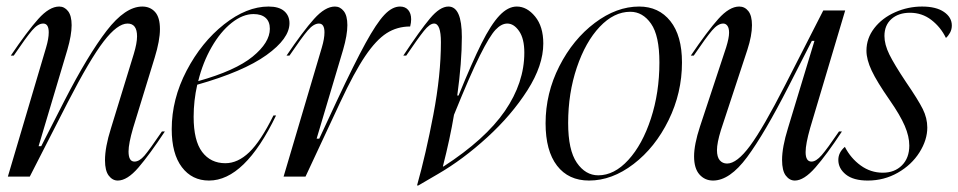

<svg xmlns="http://www.w3.org/2000/svg" viewBox="-20 -540 2930 587"><path d="M129 -441Q129 -468 112 -468Q96 -468 78 -447Q60 -426 22 -370H13Q63 -444 97 -482Q131 -520 161 -520Q177 -520 188 -506Q199 -492 199 -463Q199 -433 186 -388L98 -93H106L177 -232Q249 -372 306 -446Q363 -520 415 -520Q439 -520 454 -503.5Q469 -487 469 -451Q469 -416 453 -364L387 -149Q373 -101 373 -77Q373 -46 391 -46Q406 -46 421.5 -64Q437 -82 475 -138H484Q437 -67 403 -27.5Q369 12 340 12Q324 12 312.5 -3Q301 -18 301 -50Q301 -90 319 -147L389 -375Q399 -408 399 -429Q399 -468 370 -468Q339 -468 297 -413.5Q255 -359 187 -227L71 0H4L121 -395Q129 -422 129 -441Z M801 -520Q833 -520 849 -506Q865 -492 865 -469Q865 -422 794.5 -371.5Q724 -321 583 -281Q572 -232 572 -183Q572 -110 598 -75.5Q624 -41 669 -41Q707 -41 742 -74.5Q777 -108 816 -187H824Q728 12 619 12Q567 12 536 -29Q505 -70 505 -145Q505 -237 550.5 -324Q596 -411 665 -465.5Q734 -520 801 -520ZM805 -452Q805 -474 792 -485.5Q779 -497 755 -497Q722 -497 688 -470Q654 -443 627 -396Q600 -349 586 -292Q700 -324 752.5 -367Q805 -410 805 -452Z M972 -441Q972 -468 955 -468Q939 -468 921 -447Q903 -426 865 -370H856Q906 -444 940 -482Q974 -520 1004 -520Q1020 -520 1031 -506Q1042 -492 1042 -463Q1042 -433 1029 -388L948 -116H956L1010 -232Q1064 -347 1097.5 -408Q1131 -469 1155 -494.5Q1179 -520 1203 -520Q1219 -520 1228 -509.5Q1237 -499 1237 -481Q1237 -471 1234 -459Q1194 -459 1162 -438.5Q1130 -418 1096.5 -368.5Q1063 -319 1020 -227L914 0H847L964 -395Q972 -422 972 -441Z M1351 -520Q1392 -520 1392 -427Q1392 -350 1378 -248H1382Q1423 -349 1452 -407Q1481 -465 1507 -492.5Q1533 -520 1560 -520Q1591 -520 1616 -489.5Q1641 -459 1641 -407Q1641 -340 1592.5 -264Q1544 -188 1469.5 -120Q1395 -52 1319 -8L1259 27H1255Q1282 -69 1305 -190Q1328 -311 1328 -411Q1328 -468 1307 -468Q1294 -468 1276 -445.5Q1258 -423 1222 -370H1213Q1264 -447 1294.5 -483.5Q1325 -520 1351 -520ZM1336 -31Q1464 -114 1523.5 -200.5Q1583 -287 1583 -379Q1583 -422 1567 -445Q1551 -468 1531 -468Q1513 -468 1495 -449Q1477 -430 1447 -370Q1417 -310 1368 -189Q1356 -117 1334 -31Z M1781 12Q1718 12 1683 -33.5Q1648 -79 1648 -163Q1648 -255 1690 -337.5Q1732 -420 1798.5 -470Q1865 -520 1934 -520Q1994 -520 2029.5 -475.5Q2065 -431 2065 -349Q2065 -256 2024 -172.5Q1983 -89 1917 -38.5Q1851 12 1781 12ZM1809 -4Q1858 -4 1901 -51Q1944 -98 1970 -177.5Q1996 -257 1996 -349Q1996 -431 1970.5 -467.5Q1945 -504 1907 -504Q1857 -504 1813.5 -458Q1770 -412 1743.5 -333.5Q1717 -255 1717 -164Q1717 -81 1743.5 -42.5Q1770 -4 1809 -4Z M2240 -520Q2257 -520 2268 -506Q2279 -492 2279 -463Q2279 -431 2265 -388L2184 -142Q2172 -103 2172 -81Q2172 -60 2180.5 -50Q2189 -40 2203 -40Q2233 -40 2273 -94Q2313 -148 2381 -281L2497 -508H2564L2457 -149Q2443 -100 2443 -75Q2443 -46 2461 -46Q2475 -46 2492 -65.5Q2509 -85 2545 -138H2554Q2508 -68 2473 -28Q2438 12 2410 12Q2394 12 2382.5 -3Q2371 -18 2371 -51Q2371 -90 2389 -148L2470 -415H2462L2391 -276Q2317 -131 2264 -59.5Q2211 12 2160 12Q2135 12 2118.5 -6.5Q2102 -25 2102 -62Q2102 -98 2120 -153L2200 -395Q2209 -424 2209 -440Q2209 -454 2204 -461Q2199 -468 2191 -468Q2175 -468 2157 -447Q2139 -426 2101 -370H2092Q2142 -444 2176 -482Q2210 -520 2240 -520Z M2799 -520Q2842 -520 2866 -503.5Q2890 -487 2890 -462Q2890 -450 2884.5 -440Q2879 -430 2872 -424Q2856 -457 2827.5 -479Q2799 -501 2762 -501Q2727 -501 2705.5 -482Q2684 -463 2684 -430Q2684 -404 2699 -373.5Q2714 -343 2750 -289Q2787 -235 2801 -207Q2815 -179 2815 -150Q2815 -112 2791 -74Q2767 -36 2725 -12Q2683 12 2633 12Q2589 12 2566 -6.5Q2543 -25 2543 -51Q2543 -74 2563 -91Q2581 -56 2611.5 -34Q2642 -12 2679 -12Q2715 -12 2737.5 -34.5Q2760 -57 2760 -95Q2760 -123 2746 -155.5Q2732 -188 2700 -234Q2661 -290 2645 -324Q2629 -358 2629 -385Q2629 -423 2653 -454Q2677 -485 2716.5 -502.5Q2756 -520 2799 -520Z"/></svg>

Font: Nyght Serif Light Italic
Style: Regular
Weight: 300
Italic angle: -16°
Designer: Maksym Kobuzan
Version: Version 0.410